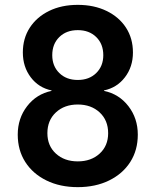

<svg xmlns="http://www.w3.org/2000/svg" viewBox="-20 -760 640 790"><path d="M300 10Q227 10 171 -17.5Q115 -45 84 -93.5Q53 -142 53 -206Q53 -273 91.5 -323Q130 -373 192 -386V-388Q139 -399 106.5 -442Q74 -485 74 -544Q74 -602 102.5 -646Q131 -690 182 -715Q233 -740 300 -740Q367 -740 418.5 -715Q470 -690 498.5 -646Q527 -602 527 -544Q527 -485 494 -442Q461 -399 408 -388V-386Q470 -373 508.5 -323Q547 -273 547 -206Q547 -142 516 -93.5Q485 -45 429 -17.5Q373 10 300 10ZM300 -431Q347 -431 376 -459.5Q405 -488 405 -533Q405 -579 376 -607.5Q347 -636 300 -636Q253 -636 224 -607.5Q195 -579 195 -533Q195 -488 224 -459.5Q253 -431 300 -431ZM300 -96Q355 -96 390 -128Q425 -160 425 -212Q425 -265 390 -297.5Q355 -330 300 -330Q245 -330 210 -297.5Q175 -265 175 -212Q175 -160 210 -128Q245 -96 300 -96Z"/></svg>

Font: JetBrains Mono NL
Style: Bold
Weight: 700
Monospace: yes
Designer: Philipp Nurullin, Konstantin Bulenkov
Foundry: JetBrains
Version: Version 2.305; ttfautohint (v1.8.4.7-5d5b)